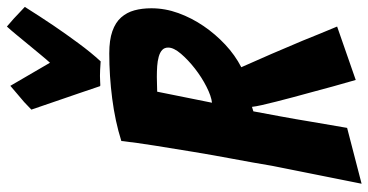

<svg xmlns="http://www.w3.org/2000/svg" viewBox="-276 -792 1069 557"><g transform="rotate(-90 258.5 -513.5)"><path d="M4 1Q31 -132 56 -259Q65 -313 76 -371.5Q87 -430 96.5 -487.5Q106 -545 114.5 -598.5Q123 -652 128 -696Q185 -714 251 -722.5Q317 -731 382 -731Q421 -731 446.5 -722Q472 -713 486.5 -696.5Q501 -680 507 -658Q513 -636 513 -609Q513 -569 499 -530.5Q485 -492 461.5 -457.5Q438 -423 407.5 -394.5Q377 -366 342 -348Q360 -308 380.5 -260.5Q401 -213 419 -170Q439 -120 460 -70L305 -16Q285 -85 269 -146Q262 -171 255 -197.5Q248 -224 242 -247.5Q236 -271 232 -289Q228 -307 227 -317L214 -313Q208 -281 199.5 -235Q191 -189 184 -146Q175 -95 166 -41ZM239 -433Q258 -435 285.5 -449Q313 -463 338 -482.5Q363 -502 381 -523Q399 -544 399 -560Q399 -571 392 -577.5Q385 -584 372.5 -587.5Q360 -591 345 -592Q330 -593 314 -593Q303 -593 291.5 -592.5Q280 -592 271 -592ZM359 -756Q346 -757 335 -757.5Q324 -758 317 -758Q307 -758 301 -757.5Q295 -757 291 -757Q287 -757 287 -758Q278 -784 266.5 -818.5Q255 -853 244 -884Q232 -920 219 -957Q230 -967 241 -978Q252 -987 264 -997.5Q276 -1008 288 -1018L355 -903Q365 -914 379 -931Q393 -948 407.5 -965.5Q422 -983 435.5 -999.5Q449 -1016 460 -1028Q473 -1017 483 -1008Q493 -999 501 -991L517 -976Q490 -933 463 -893Q440 -859 412 -821Q384 -783 359 -756Z"/></g></svg>

Font: Bangers
Style: Regular
Weight: 400
Designer: vernon adams
Foundry: Vernon Adams
Version: Version 2.000